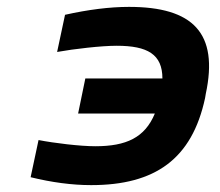

<svg xmlns="http://www.w3.org/2000/svg" viewBox="-20 -529 640 558"><path d="M576 -244 578 -256C616 -433 541 -509 355 -509C299 -509 236 -501 169 -486L146 -378C196 -387 275 -396 319 -396C409 -396 452 -371 452 -301H228L207 -199H430C401 -129 347 -104 257 -104C213 -104 138 -113 92 -122L69 -14C130 1 189 9 245 9C431 9 538 -67 576 -244Z"/></svg>

Font: LT Wave Mono Bold
Style: Italic
Weight: 700
Designer: Daniel Lyons
Version: Version 2.5 (Glyphs App)